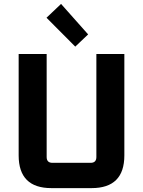

<svg xmlns="http://www.w3.org/2000/svg" viewBox="-20 -968 736 988"><path d="M76 -168.4V-690H220.1V-159.9Q220.1 -130.1 250.1 -130.1H446.1Q475.9 -130.1 475.9 -159.9V-690H619.9V-168.4Q619.9 0 451.5 0H244.4Q76 0 76 -168.4ZM219.3 -876.7 294.2 -947.8 433.5 -791 367.3 -728.1Z"/></svg>

Font: Oxanium ExtraLight
Style: Regular
Weight: 200
Designer: Severin Meyer
Version: Version 2.000